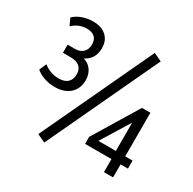

<svg xmlns="http://www.w3.org/2000/svg" viewBox="-165 -896 1091 1088"><g transform="rotate(30 381.0 -352.5)"><path d="M150.7 -278.1Q113.9 -278.1 80.3 -289.6Q46.7 -301.1 26 -320.4L46.4 -366.4Q67.7 -349 93.4 -340Q119.1 -331 145 -331Q183.7 -331 203.7 -349.6Q223.7 -368.2 223.7 -402.2Q223.7 -435.9 203.3 -452.7Q183 -469.5 144.1 -469.5H94.9V-522.6H142Q175.5 -522.6 194.8 -541Q214.1 -559.3 214.1 -592.2Q214.1 -623.4 196.6 -639.8Q179 -656.1 145.4 -656.1Q119.2 -656.1 96.3 -647Q73.4 -638 51.8 -617.9L31.2 -663.9Q52.8 -685.4 86 -697.2Q119.2 -709 154.9 -709Q210.6 -709 242.1 -680.4Q273.6 -651.8 273.6 -601.7Q273.6 -562.8 254.5 -535.1Q235.3 -507.5 201.9 -497V-503.7Q227.9 -498.7 246.4 -484.2Q264.9 -469.7 274.7 -447.8Q284.6 -425.9 284.6 -397.6Q284.6 -360.9 267.8 -333.9Q251 -306.8 221.2 -292.4Q191.5 -278.1 150.7 -278.1ZM257.3 24.1 204.2 -0.8 546.1 -729.1 599.1 -704.2ZM634.2 0V-85.2H461.6V-131L638.8 -423H693.9V-137.6H742V-85.2H693.9V0ZM632.6 -137.6V-354.2H652.1L509.3 -123.2V-137.6Z"/></g></svg>

Font: Nunito Sans 12pt ExtraLight Condensed
Style: Regular
Weight: 200
Width: 3
Version: Version 3.101;gftools[0.9.27]